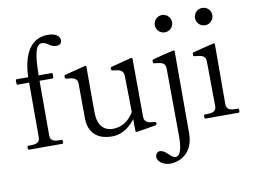

<svg xmlns="http://www.w3.org/2000/svg" viewBox="-98 -884 1711 1288"><g transform="rotate(-10 757.5 -240.0)"><path d="M302 -737C175 -737 128 -620 123 -480H46C41 -480 38 -477 38 -472V-451C38 -446 41 -443 46 -443H123V-69C123 -31 88 -27 58 -27H45C39 -27 37 -22 37 -13C37 -5 39 0 45 0H271C276 0 278 -5 278 -13C278 -22 276 -27 271 -27H258C228 -27 194 -31 194 -69V-443H281C286 -443 289 -446 289 -451V-472C289 -477 286 -480 281 -480H194C195 -530 197 -573 202 -607C210 -659 225 -689 251 -689C292 -689 300 -654 347 -654C369 -654 383 -666 383 -687C383 -713 355 -737 302 -737Z M897 -38C889 -38 882 -39 876 -40C850 -45 836 -59 836 -85L834 -480C834 -485 831 -488 825 -487C795 -479 698 -455 685 -451C680 -449 679 -447 679 -442C679 -436 679 -427 688 -426C730 -421 762 -420 763 -375L767 -129C730 -66 675 -40 625 -40C543 -40 523 -107 521 -155C520 -179 520 -263 520 -341V-481C520 -486 517 -489 511 -488C481 -480 383 -456 370 -452C365 -450 364 -444 364 -439C364 -434 364 -427 374 -426C415 -422 448 -421 449 -376C449 -376 449 -214 450 -143C450 -71 484 9 609 9C686 9 737 -39 768 -81L769 0C769 6 772 9 778 8C807 3 903 -12 910 -14C916 -16 917 -22 917 -26C917 -33 916 -38 897 -38Z M1079 -617C1111 -617 1138 -643 1138 -676C1138 -708 1111 -735 1079 -735C1046 -735 1020 -708 1020 -676C1020 -643 1046 -617 1079 -617ZM961 257C1020 257 1121 221 1121 76V-137V-480C1121 -485 1118 -488 1112 -487C1071 -478 985 -457 969 -451C964 -449 964 -445 964 -437C964 -429 964 -426 973 -425C1014 -420 1048 -420 1048 -375C1048 -298 1051 35 1051 88C1051 143 1044 219 1005 219C992 219 981 211 969 200C960 192 951 183 942 176C931 168 919 162 906 162C892 162 876 176 876 197C876 232 923 257 961 257Z M1353 -617C1386 -617 1412 -643 1412 -676C1412 -709 1386 -735 1353 -735C1320 -735 1294 -709 1294 -676C1294 -643 1320 -617 1353 -617ZM1472 0C1477 0 1479 -5 1479 -14C1479 -23 1477 -28 1472 -28H1459C1429 -28 1394 -31 1394 -70L1395 -480C1395 -485 1392 -488 1386 -487C1356 -480 1257 -456 1243 -451C1238 -449 1238 -445 1238 -437C1238 -429 1238 -426 1247 -425C1288 -420 1322 -420 1322 -375L1325 -70C1325 -31 1291 -28 1261 -28H1248C1242 -28 1240 -23 1240 -14C1240 -5 1242 0 1248 0Z"/></g></svg>

Font: Shippori Mincho OTF
Style: Regular
Weight: 400
Designer: FONTDASU
Foundry: FONTDASU / Google Inc. / but / Adobe
Version: Version 3.300;hotconv 1.0.109;makeotfexe 2.5.65596